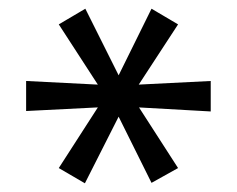

<svg xmlns="http://www.w3.org/2000/svg" viewBox="-20 -735 544 441"><path d="M175 -314 115 -349 211 -498 218 -489 40 -480V-549L218 -540L211 -531L115 -679L176 -715L255 -557H250L328 -715L389 -679L293 -532L285 -540L464 -549V-479L286 -489L293 -498L389 -349L328 -315L250 -472H255Z"/></svg>

Font: Nunito Sans 10pt Expanded
Style: Regular
Weight: 400
Width: 7
Designer: Vernon Adams
Foundry: Vernon Adams
Version: Version 3.101;gftools[0.9.27]